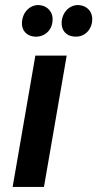

<svg xmlns="http://www.w3.org/2000/svg" viewBox="-20 -740 385 760"><path d="M30 0H154L244 -520H120ZM277 -595C317 -593 343 -625 345 -658C348 -692 326 -718 291 -720C256 -721 227 -693 224 -653C222 -620 242 -596 277 -595ZM119 -595C154 -593 186 -618 188 -658C191 -692 168 -718 134 -720C99 -721 70 -693 67 -653C64 -620 86 -596 119 -595Z"/></svg>

Font: Fixel Display 20240404 SemiBold
Style: Italic
Weight: 600
Italic angle: -10°
Designer: AlfaBravo + MacPaw
Foundry: Kyrylo Tkachov, Marchela Mozhyna, Serhii Makarenko, Maria Weinstein, Zakhar Kryvoshyya
Version: Version 1.211;Glyphs 3.2 (3225)